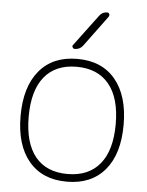

<svg xmlns="http://www.w3.org/2000/svg" viewBox="-54 -818 651 852"><g transform="rotate(5 271.5 -392.0)"><path d="M445.3 -83Q384.8 -10.7 275.4 -10.7Q166 -10.7 106 -82.5Q45.9 -154.3 45.9 -283.7Q45.9 -413.1 106 -485.4Q166 -557.6 275.4 -557.6Q384.8 -557.6 444.8 -485.4Q504.9 -413.1 504.9 -283.7Q504.9 -154.3 445.3 -83ZM131.8 -105.5Q181.6 -44.9 275.4 -44.9Q369.1 -44.9 419.4 -106Q469.7 -167 469.7 -283.7Q469.7 -400.4 419.4 -461.4Q369.1 -522.5 275.4 -522.5Q181.6 -522.5 131.8 -461.4Q82 -400.4 82 -283.7Q82 -167 131.8 -105.5ZM259.8 -600.6Q252.9 -600.6 250 -606.4Q248 -609.4 248 -612.3Q248 -615.2 251 -618.2L354.5 -756.8Q367.2 -774.4 388.7 -774.4Q395.5 -774.4 398.4 -768.6Q399.4 -765.6 399.4 -763.7Q399.4 -759.8 397.5 -756.8L295.9 -619.1Q282.2 -600.6 259.8 -600.6Z"/></g></svg>

Font: Gen Jyuu Gothic ExtraLight
Style: Regular
Weight: 100
Designer: [Source Han Sans]
Ryoko NISHIZUKA  (kana & ideographs); Paul D. Hunt (Latin, Greek & Cyrillic); Wenlong ZHANG  (bopomofo
Version: Version 1.002.20150607